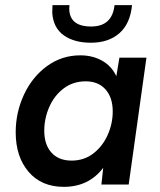

<svg xmlns="http://www.w3.org/2000/svg" viewBox="-20 -717 620 746"><path d="M41 -203Q41 -280 73 -349Q105 -418 162.5 -460Q220 -502 292 -502Q340 -502 377 -481Q414 -460 432 -421L444 -493H549L480 0H374L381 -65Q325 9 228 9Q141 9 91 -49.5Q41 -108 41 -203ZM418 -284Q418 -338 390 -369.5Q362 -401 313 -401Q264 -401 227.5 -373.5Q191 -346 171.5 -301.5Q152 -257 152 -209Q152 -155 180 -124Q208 -93 258 -93Q307 -93 343 -121Q379 -149 398.5 -193Q418 -237 418 -284ZM183 -667 184 -697H250L249 -685Q249 -614 334 -614Q416 -614 425 -697H493Q486 -625 444 -588Q402 -551 333 -551Q268 -551 227.5 -580Q187 -609 183 -667Z"/></svg>

Font: Hanken Grotesk SemiBold
Style: Italic
Weight: 600
Italic angle: -8°
Designer: Alfredo Marco Pradil
Foundry: Hanken Design Co.
Version: Version 3.014